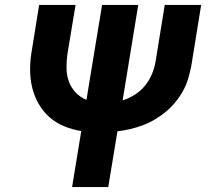

<svg xmlns="http://www.w3.org/2000/svg" viewBox="-20 -755 840 775"><path d="M271 0 308 -226Q271 -232 237.5 -246Q204 -260 178 -283.5Q152 -307 134.5 -338.5Q117 -370 109 -405.5Q101 -441 101.5 -479Q102 -517 109 -555L138 -735H285L252 -536Q248 -507 248.5 -479Q249 -451 258 -426Q267 -401 285.5 -381.5Q304 -362 329 -352L392 -735H538L475 -350Q501 -358 524.5 -373Q548 -388 565.5 -409.5Q583 -431 593.5 -456.5Q604 -482 608 -507L645 -735H792L752 -488Q747 -463 739.5 -437.5Q732 -412 719 -388.5Q706 -365 688.5 -343.5Q671 -322 650 -304.5Q629 -287 605.5 -273Q582 -259 556.5 -249.5Q531 -240 505.5 -234Q480 -228 454 -225L417 0Z"/></svg>

Font: Iosevka Aile Heavy
Style: Italic
Weight: 900
Italic angle: -9°
Designer: Belleve Invis
Foundry: Belleve Invis
Version: Version 31.1.0; ttfautohint (v1.8.4)